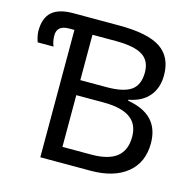

<svg xmlns="http://www.w3.org/2000/svg" viewBox="-104 -821 939 928"><g transform="rotate(15 365.0 -357.0)"><path d="M150.9 -637.2Q89.8 -637.2 89.8 -586.9Q89.8 -557.1 100.1 -533.2H21Q16.6 -543.5 13.2 -559.6Q9.8 -575.7 9.8 -587.9Q9.8 -652.8 44.2 -683.3Q78.6 -713.9 150.9 -713.9H380.9Q524.4 -713.9 588.1 -671.1Q651.9 -628.4 651.9 -537.1Q651.9 -473.6 617.2 -432.4Q582.5 -391.1 516.1 -378.9V-374Q597.7 -359.9 636.7 -317.1Q675.8 -274.4 675.8 -203.1Q675.8 -106.9 610.1 -53.5Q544.4 0 428.2 0H176.8V-637.2ZM267.1 -410.2H398.9Q482.9 -410.2 521 -437Q559.1 -463.9 559.1 -526.9Q559.1 -585.4 517.3 -611.3Q475.6 -637.2 384.8 -637.2H267.1ZM267.1 -335V-76.2H411.1Q497.1 -76.2 538.6 -109.4Q580.1 -142.6 580.1 -210Q580.1 -273.9 536.1 -304.4Q492.2 -335 403.8 -335Z"/></g></svg>

Font: NotoPenekeko
Style: Regular
Weight: 400
Designer: Monotype Design team
Foundry: Monotype Imaging Inc.
Version: Version 1.04